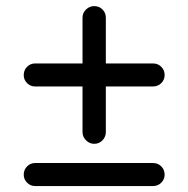

<svg xmlns="http://www.w3.org/2000/svg" viewBox="-20 -623 632 644"><path d="M256.8 -179.7V-333H97.7Q82 -333 70.8 -344.2Q59.6 -355.5 59.6 -371.1Q59.6 -387.7 70.8 -398.9Q82 -410.2 97.7 -410.2H256.8V-563.5Q256.8 -580.1 268.6 -591.3Q280.3 -602.5 295.9 -602.5Q312.5 -602.5 323.7 -591.3Q335 -580.1 335 -563.5V-410.2H493.2Q509.8 -410.2 521 -398.9Q532.2 -387.7 532.2 -371.1Q532.2 -355.5 521 -344.2Q509.8 -333 493.2 -333H335V-179.7Q335 -164.1 323.7 -152.3Q312.5 -140.6 295.9 -140.6Q280.3 -140.6 268.6 -152.3Q256.8 -164.1 256.8 -179.7ZM59.6 -37.1Q59.6 -53.7 70.8 -64.9Q82 -76.2 97.7 -76.2H493.2Q509.8 -76.2 521 -64.9Q532.2 -53.7 532.2 -37.1Q532.2 -21.5 521 -10.3Q509.8 1 493.2 1H97.7Q82 1 70.8 -10.3Q59.6 -21.5 59.6 -37.1Z"/></svg>

Font: jf-openhuninn-2.1
Style: Regular
Weight: 400
Designer: [Kosugi Maru]
Designed by MOTOYA      

[Varela Round]
Joe Prince (Latin component); Avraham Cornfeld (Hebrew component)
Foundry: justfont Co., Ltd.
Version: 2.1